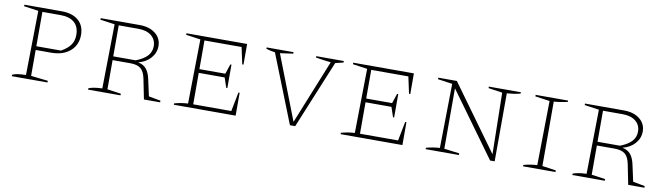

<svg xmlns="http://www.w3.org/2000/svg" viewBox="-33 -940 4731 1365"><g transform="rotate(10 2333.0 -258.0)"><path d="M330 -516Q408 -516 451.5 -478.5Q495 -441 495 -374Q495 -301 444 -257Q393 -213 308 -213H196V-26L319 -12V0H61V-10Q75 -18 99 -21.5Q123 -25 159 -26L166 -490L61 -505V-516ZM326 -488H196V-240H374Q419 -265 440.5 -295Q462 -325 462 -368Q462 -427 427 -457.5Q392 -488 326 -488Z M1046 -28 1132 -12V0H1015L986 -145Q976 -195 951 -216Q926 -237 874 -237H747V-26L846 -12V0H612V-10Q626 -16 650.5 -20.5Q675 -25 710 -26L717 -490L612 -505V-516H893Q964 -516 1007.5 -481.5Q1051 -447 1051 -391Q1051 -343 1018 -305Q985 -267 929 -253Q968 -245 989 -219.5Q1010 -194 1020 -147ZM889 -488H747V-264H909Q967 -287 992.5 -316Q1018 -345 1018 -384Q1018 -432 983.5 -460Q949 -488 889 -488Z M1668 -165H1677V0H1231V-10Q1256 -17 1281 -21Q1306 -25 1329 -26L1336 -490L1231 -505V-516H1669V-367H1660L1634 -488H1366V-281H1553L1577 -352H1585V-183H1577L1553 -254H1366V-27H1641Z M2069 0 1874 -492Q1859 -494 1844.5 -497Q1830 -500 1810 -506V-516H2004V-505L1910 -492L2090 -28L2277 -491Q2250 -494 2223 -497.5Q2196 -501 2168 -506V-516H2367V-505L2309 -491L2107 0Z M2872 -165H2881V0H2435V-10Q2460 -17 2485 -21Q2510 -25 2533 -26L2540 -490L2435 -505V-516H2873V-367H2864L2838 -488H2570V-281H2757L2781 -352H2789V-183H2781L2757 -254H2570V-27H2845Z M3414 -516H3645V-506Q3617 -499 3595 -496Q3573 -493 3548 -491L3547 0H3514L3179 -462V-26L3289 -12V0H3049V-10Q3075 -17 3099.5 -21Q3124 -25 3147 -26L3154 -490L3049 -505V-516H3183L3523 -47L3515 -490L3414 -505Z M3752 0V-10Q3777 -17 3802 -21Q3827 -25 3850 -26L3857 -490L3752 -505V-516H3986V-506Q3966 -502 3940.5 -497.5Q3915 -493 3887 -491V-26L3986 -12V0Z M4542 -28 4628 -12V0H4511L4482 -145Q4472 -195 4447 -216Q4422 -237 4370 -237H4243V-26L4342 -12V0H4108V-10Q4122 -16 4146.5 -20.5Q4171 -25 4206 -26L4213 -490L4108 -505V-516H4389Q4460 -516 4503.5 -481.5Q4547 -447 4547 -391Q4547 -343 4514 -305Q4481 -267 4425 -253Q4464 -245 4485 -219.5Q4506 -194 4516 -147ZM4385 -488H4243V-264H4405Q4463 -287 4488.5 -316Q4514 -345 4514 -384Q4514 -432 4479.5 -460Q4445 -488 4385 -488Z"/></g></svg>

Font: Piazzolla SC Thin
Style: Regular
Weight: 100
Designer: Juan Pablo del Peral
Foundry: Huerta Tipografica
Version: Version 1.330